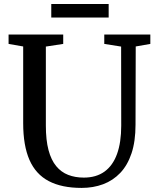

<svg xmlns="http://www.w3.org/2000/svg" viewBox="-20 -912 770 940"><path d="M379.5 8Q282 8 218.5 -25.5Q155 -59 124.2 -129.2Q93.5 -199.5 93.5 -309V-684.5L22 -697V-743H289.5V-697L204.5 -684V-297.5Q204.5 -226 217.5 -177.2Q230.5 -128.5 255 -98.8Q279.5 -69 313.8 -55.8Q348 -42.5 390.5 -42.5Q451 -42.5 491.8 -72Q532.5 -101.5 553 -158.2Q573.5 -215 573.5 -296.5L573 -684L490.5 -697V-743H716V-697L644.5 -684.5L643.5 -301.5Q643.5 -220 624 -161.5Q604.5 -103 568.8 -65.5Q533 -28 484.8 -10Q436.5 8 379.5 8ZM512 -892.5V-826H231V-892.5Z"/></svg>

Font: Merriweather 36pt
Style: Regular
Weight: 400
Designer: Eben Sorkin
Foundry: Eben Sorkin
Version: Version 2.100